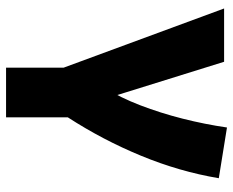

<svg xmlns="http://www.w3.org/2000/svg" viewBox="-88 -472 770 634"><g transform="rotate(90 297.0 -155.0)"><path d="M203.5 210V20L8 -510H184L316.5 -84.5L270.5 -116.5Q302 -166.5 327.5 -232.8Q353 -299 371.8 -373Q390.5 -447 401 -519.5L568.5 -492.5Q546.5 -362 494.2 -235.5Q442 -109 367.5 6V210Z"/></g></svg>

Font: Geologica Thin Roman
Style: Bold
Weight: 700
Version: Version 1.010;gftools[0.9.28]